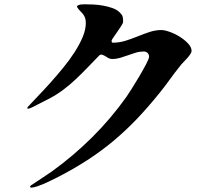

<svg xmlns="http://www.w3.org/2000/svg" viewBox="-20 -814 1040 895"><path d="M120 57 123 51Q148 34 173 18Q198 2 222 -15Q322 -87 409.5 -174Q497 -261 569 -362Q576 -372 593.5 -399.5Q611 -427 629 -457.5Q647 -488 661 -514.5Q675 -541 675 -550Q675 -560 668 -567Q661 -574 651 -574Q631 -574 613 -568.5Q595 -563 577 -556.5Q559 -550 540.5 -544.5Q522 -539 503 -539Q490 -539 477.5 -548Q465 -557 451 -560L444 -557Q417 -529 389.5 -500.5Q362 -472 333.5 -445Q305 -418 273.5 -394.5Q242 -371 207 -353L152 -325Q141 -320 131.5 -314.5Q122 -309 110 -307L107 -310L109 -315Q129 -337 157 -366Q185 -395 215 -428.5Q245 -462 274.5 -498Q304 -534 327.5 -570.5Q351 -607 365.5 -641.5Q380 -676 380 -707Q380 -722 376.5 -731Q373 -740 367.5 -747.5Q362 -755 354.5 -762Q347 -769 340 -780L339 -786Q347 -792 356 -793Q365 -794 375 -794Q392 -794 414.5 -793Q437 -792 459.5 -788Q482 -784 502.5 -777Q523 -770 536 -758Q548 -747 551 -738.5Q554 -730 554 -713Q554 -707 545.5 -693.5Q537 -680 527 -666Q517 -652 508.5 -639.5Q500 -627 500 -624Q500 -621 501 -618Q502 -615 506 -615Q536 -615 565 -624Q594 -633 622 -644.5Q650 -656 677.5 -665Q705 -674 732 -674Q747 -674 771 -665.5Q795 -657 817.5 -643Q840 -629 856.5 -611.5Q873 -594 873 -577Q873 -570 866.5 -560.5Q860 -551 851 -541Q842 -531 833 -522Q824 -513 820 -507Q795 -476 772 -444Q749 -412 724 -381Q670 -314 617.5 -259Q565 -204 508 -156.5Q451 -109 387 -67.5Q323 -26 247 13Q234 19 218.5 27Q203 35 186.5 42Q170 49 154 54.5Q138 60 124 61Z"/></svg>

Font: SoukouMincho
Style: Regular
Weight: 400
Designer: Dr. Ken Lunde (project architect, glyph set definition & overall production); Masataka HATTORI  (production & ideograph 
Foundry: Adobe Systems Incorporated
Version: Version 1.00